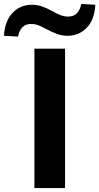

<svg xmlns="http://www.w3.org/2000/svg" viewBox="-103 -951 502 971"><path d="M71 0V-705H226V0ZM-12 -766 -83 -770Q-78 -846 -39 -886.5Q0 -927 59 -927Q84 -927 108 -919Q132 -911 163 -894Q193 -877 210 -872Q227 -867 240 -867Q269 -867 285.5 -883.5Q302 -900 308 -931L379 -927Q375 -851 335.5 -810.5Q296 -770 238 -770Q212 -770 186.5 -779Q161 -788 131 -804Q104 -819 87.5 -824.5Q71 -830 56 -830Q27 -830 11 -814Q-5 -798 -12 -766Z"/></svg>

Font: Nunito Sans 12pt ExtraBold
Style: Regular
Weight: 800
Designer: Vernon Adams
Foundry: Vernon Adams
Version: Version 3.101;gftools[0.9.27]